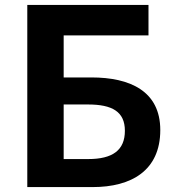

<svg xmlns="http://www.w3.org/2000/svg" viewBox="-20 -761 715 781"><path d="M91 0H357C514 0 632 -67 632 -232C632 -391 508 -446 352 -446H239V-617H584V-741H91ZM239 -114V-336H338C436 -336 488 -307 488 -229C488 -150 438 -114 339 -114Z"/></svg>

Font: Source Han Sans KR
Style: Bold
Weight: 700
Designer: Ryoko NISHIZUKA 西塚涼子 (kana, bopomofo & ideographs); Paul D. Hunt (Latin, Greek & Cyrillic); Sandoll Communications 산돌커뮤니
Foundry: Adobe
Version: Version 2.004;hotconv 1.0.118;makeotfexe 2.5.65603